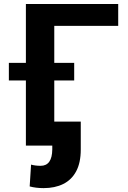

<svg xmlns="http://www.w3.org/2000/svg" viewBox="-20 -731 641 964"><path d="M352.5 -327H252.5V-120.5H385.5V19.5Q385.5 86 362.5 129Q339.5 172 297.5 192.8Q255.5 213.5 199 213.5Q160 213.5 129 205L136 95.5Q157.5 101.5 184 101.5Q241.5 101.5 242.5 19.5V0H110V-327H24.5V-415.5H110V-711H573.5V-601H252.5V-415.5H352.5Z"/></svg>

Font: Roberto Sans
Style: Bold
Weight: 700
Designer: Google (font) & Cristiano Sobral (main changes)
Version: Version 1.000;October 12, 2021;FontCreator 14.0.0.2814 64-bi